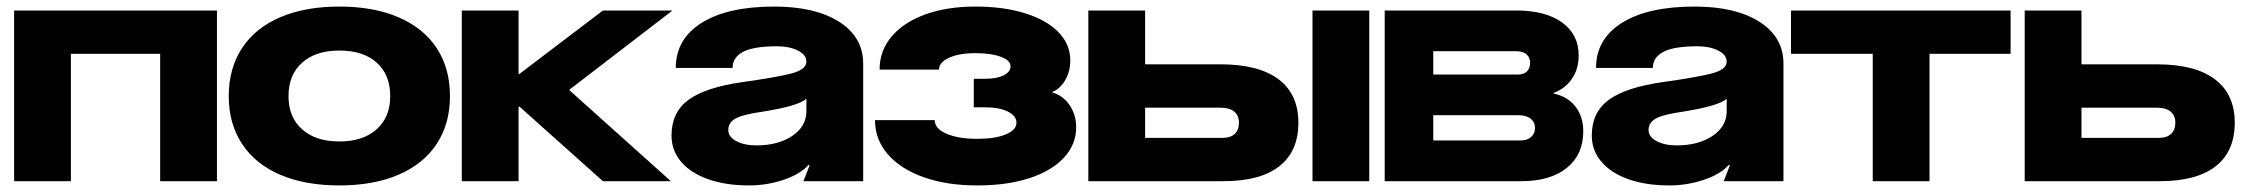

<svg xmlns="http://www.w3.org/2000/svg" viewBox="-20 -552 6842 585"><path d="M23 0V-520H641V0H468V-388H196V0Z M1351 -259Q1351 -175 1310.5 -113.5Q1270 -52 1194 -19.5Q1118 13 1014 13Q910 13 834 -19.5Q758 -52 717.5 -113.5Q677 -175 677 -259Q677 -344 717.5 -405.5Q758 -467 834 -499.5Q910 -532 1014 -532Q1118 -532 1194 -499.5Q1270 -467 1310.5 -405.5Q1351 -344 1351 -259ZM1014 -121Q1086 -121 1127.5 -158Q1169 -195 1169 -259Q1169 -324 1128 -361Q1087 -398 1014 -398Q942 -398 900.5 -361Q859 -324 859 -259Q859 -195 900.5 -158Q942 -121 1014 -121Z M1560 -520V-327H1563L1817 -520H2029L1714 -278L2024 0H1817L1563 -227H1560V0H1387V-520Z M2026 -139Q2026 -210 2078 -248Q2130 -286 2243 -302Q2337 -315 2387 -327Q2437 -339 2437 -364Q2437 -385 2411 -398Q2385 -411 2348 -411Q2276 -411 2244 -394Q2212 -377 2212 -345H2039Q2039 -433 2118 -482.5Q2197 -532 2339 -532Q2464 -532 2537 -485.5Q2610 -439 2610 -358V0H2428L2447 -49H2443Q2418 -21 2367 -4Q2316 13 2263 13Q2191 13 2137.5 -6Q2084 -25 2055 -59.5Q2026 -94 2026 -139ZM2285 -109Q2351 -109 2394 -138Q2437 -167 2437 -213V-251Q2412 -229 2305 -212Q2242 -203 2220.5 -190.5Q2199 -178 2199 -156Q2199 -135 2223.5 -122Q2248 -109 2285 -109Z M2982 -225H2947V-312H2982Q3017 -312 3038 -322.5Q3059 -333 3059 -350Q3059 -368 3029.5 -379Q3000 -390 2952 -390Q2902 -390 2871.5 -376Q2841 -362 2841 -340H2660Q2660 -397 2696.5 -440.5Q2733 -484 2799 -508Q2865 -532 2952 -532Q3038 -532 3103.5 -511.5Q3169 -491 3205 -454Q3241 -417 3241 -368Q3241 -335 3226 -308.5Q3211 -282 3187 -272V-270Q3219 -261 3239 -231.5Q3259 -202 3259 -164Q3259 -112 3221.5 -71.5Q3184 -31 3116 -9Q3048 13 2958 13Q2865 13 2794.5 -12Q2724 -37 2685 -82Q2646 -127 2646 -186H2828Q2828 -160 2864 -144.5Q2900 -129 2958 -129Q3012 -129 3044.5 -142.5Q3077 -156 3077 -178Q3077 -199 3051 -212Q3025 -225 2982 -225Z M3296 -520H3469V-356H3699Q3815 -356 3875.5 -310.5Q3936 -265 3936 -178Q3936 -91 3878 -45.5Q3820 0 3708 0H3296ZM3706 -132Q3729 -132 3742 -144Q3755 -156 3755 -178Q3755 -200 3740.5 -212Q3726 -224 3699 -224H3469V-132ZM3979 -520H4152V0H3979Z M4199 -520H4600Q4689 -520 4739.5 -483.5Q4790 -447 4790 -383Q4790 -342 4769.5 -312Q4749 -282 4714 -269V-267Q4756 -258 4780 -227.5Q4804 -197 4804 -152Q4804 -81 4754 -40.5Q4704 0 4615 0H4199ZM4613 -124Q4633 -124 4645 -134.5Q4657 -145 4657 -162Q4657 -180 4643.5 -190.5Q4630 -201 4606 -201H4347V-124ZM4606 -325Q4623 -325 4632.5 -334.5Q4642 -344 4642 -361Q4642 -377 4631 -386.5Q4620 -396 4600 -396H4347V-325Z M4830 -139Q4830 -210 4882 -248Q4934 -286 5047 -302Q5141 -315 5191 -327Q5241 -339 5241 -364Q5241 -385 5215 -398Q5189 -411 5152 -411Q5080 -411 5048 -394Q5016 -377 5016 -345H4843Q4843 -433 4922 -482.5Q5001 -532 5143 -532Q5268 -532 5341 -485.5Q5414 -439 5414 -358V0H5232L5251 -49H5247Q5222 -21 5171 -4Q5120 13 5067 13Q4995 13 4941.5 -6Q4888 -25 4859 -59.5Q4830 -94 4830 -139ZM5089 -109Q5155 -109 5198 -138Q5241 -167 5241 -213V-251Q5216 -229 5109 -212Q5046 -203 5024.5 -190.5Q5003 -178 5003 -156Q5003 -135 5027.5 -122Q5052 -109 5089 -109Z M6106 -388H5859V0H5686V-388H5437V-520H6106Z M6149 -520H6322V-356H6552Q6668 -356 6728.5 -310.5Q6789 -265 6789 -178Q6789 -91 6731 -45.5Q6673 0 6561 0H6149ZM6559 -132Q6582 -132 6595 -144Q6608 -156 6608 -178Q6608 -200 6593.5 -212Q6579 -224 6552 -224H6322V-132Z"/></svg>

Font: Non Bureau Extended
Style: Bold
Weight: 700
Width: 7
Designer: Jona Saucedo
Foundry: Non Foundry
Version: Version 1.000; ttfautohint (v1.8.4)